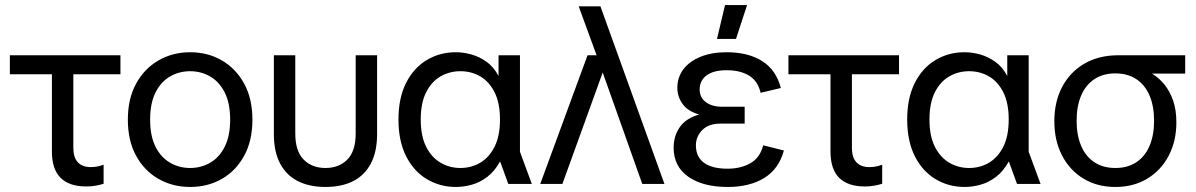

<svg xmlns="http://www.w3.org/2000/svg" viewBox="-20 -730 4746 762"><path d="M321.9 10Q255.2 10 220.6 -24.1Q186 -58.3 186 -129V-468.7H271V-142.9Q271 -105.2 288.9 -86Q306.7 -66.8 340.5 -66.8Q351 -66.8 363.4 -68.7Q375.9 -70.6 391.2 -76.3V-0.7Q373.7 4.7 357.2 7.3Q340.7 10 321.9 10ZM19.1 -435.3V-510.7H458V-435.3Z M734.6 12Q665.5 12 609.2 -19.9Q553 -51.9 520.2 -111.8Q487.4 -171.7 487.4 -254.9Q487.4 -338.3 520.2 -398.1Q553 -458 609.2 -490.3Q665.5 -522.7 734.6 -522.7Q804.6 -522.7 860.4 -490.3Q916.2 -458 949 -398.1Q981.8 -338.3 981.8 -254.9Q981.8 -171.7 949 -111.8Q916.2 -51.9 860.4 -19.9Q804.6 12 734.6 12ZM734.6 -63.3Q778 -63.3 814.1 -84.2Q850.3 -105 871.8 -147.6Q893.4 -190.1 893.4 -254.9Q893.4 -320.5 871.8 -363.1Q850.3 -405.6 814.1 -426.5Q778 -447.4 734.6 -447.4Q691.2 -447.4 655 -426.5Q618.8 -405.6 597.3 -363.1Q575.8 -320.5 575.8 -254.9Q575.8 -190.1 597.3 -147.6Q618.8 -105 655 -84.2Q691.2 -63.3 734.6 -63.3Z M1271.7 12Q1207.9 12 1161.9 -11.3Q1115.9 -34.7 1091.4 -81.5Q1066.9 -128.3 1066.9 -198.5V-510.7H1151.9V-200.4Q1151.9 -130.1 1185.1 -96.7Q1218.3 -63.3 1271.7 -63.3Q1325.2 -63.3 1358.4 -96.7Q1391.6 -130.1 1391.6 -200.4V-510.7H1476.6V-198.5Q1476.6 -128.3 1452.1 -81.5Q1427.6 -34.7 1381.9 -11.3Q1336.2 12 1271.7 12Z M1789.3 12Q1725.7 12 1673.7 -19.2Q1621.8 -50.4 1591.6 -110.3Q1561.4 -170.3 1561.4 -255.6Q1561.4 -340.9 1591.4 -400.5Q1621.4 -460.1 1673.2 -491.4Q1725 -522.7 1788.8 -522.7Q1819 -522.7 1850.5 -514Q1882.1 -505.3 1910.7 -485Q1939.3 -464.7 1958.6 -428.5V-510.7H2043.6V-127.7L2090.7 0H1997.3L1964.8 -89.4Q1943.2 -50.4 1913.9 -28.1Q1884.7 -5.8 1852.3 3.1Q1820 12 1789.3 12ZM1807 -63.3Q1850.5 -63.3 1885.9 -84.2Q1921.3 -105 1942.8 -147.6Q1964.3 -190.1 1964.3 -255.7Q1964.3 -321.3 1942.8 -363.9Q1921.3 -406.4 1885.9 -426.9Q1850.5 -447.4 1807 -447.4Q1764.4 -447.4 1728.6 -426.9Q1692.8 -406.4 1671.3 -363.9Q1649.8 -321.3 1649.8 -255.7Q1649.8 -190.1 1671.3 -147.6Q1692.8 -105 1728.6 -84.2Q1764.4 -63.3 1807 -63.3Z M2529 0 2360.9 -473.5 2354 -493.6 2276.6 -705H2362.9L2617 0ZM2124.1 0 2311.8 -510.7H2399.5L2401.7 -460.5H2378.6L2212 0Z M2868.4 12Q2769 12 2711.3 -28.9Q2653.5 -69.7 2653.5 -143.8Q2653.5 -191 2678.5 -226.2Q2703.4 -261.4 2755.2 -275.5Q2709.9 -288.2 2689.1 -317.3Q2668.2 -346.5 2668.2 -381.3Q2668.2 -423.4 2692.3 -455.2Q2716.5 -487 2760.6 -504.8Q2804.7 -522.7 2863.3 -522.7Q2950 -522.7 3005.4 -487.2Q3060.7 -451.8 3078.9 -380.7L2998.7 -361.7Q2987.6 -409.1 2952.4 -430.2Q2917.2 -451.3 2864.5 -451.3Q2811.6 -451.3 2784.1 -430.7Q2756.7 -410 2756.7 -375Q2756.7 -343.2 2781.1 -324.8Q2805.4 -306.3 2847 -306.3H2935.4V-239.5H2840.2Q2792.5 -239.5 2767.2 -213.9Q2741.9 -188.4 2741.9 -153Q2741.9 -107.3 2774.1 -83.9Q2806.3 -60.5 2867.4 -60.5Q2920.3 -60.5 2958.2 -82.3Q2996.2 -104.1 3009 -153.3L3091.1 -132.7Q3071 -59.2 3013 -23.6Q2954.9 12 2868.4 12ZM2825.6 -575.6 2857.4 -710H2945L2901 -575.6Z M3411.9 10Q3345.2 10 3310.6 -24.1Q3276 -58.3 3276 -129V-468.7H3361V-142.9Q3361 -105.2 3378.9 -86Q3396.7 -66.8 3430.5 -66.8Q3441 -66.8 3453.4 -68.7Q3465.9 -70.6 3481.2 -76.3V-0.7Q3463.7 4.7 3447.2 7.3Q3430.7 10 3411.9 10ZM3109.1 -435.3V-510.7H3548V-435.3Z M3808.3 12Q3744.7 12 3692.7 -19.2Q3640.8 -50.4 3610.6 -110.3Q3580.4 -170.3 3580.4 -255.6Q3580.4 -340.9 3610.4 -400.5Q3640.4 -460.1 3692.2 -491.4Q3744 -522.7 3807.8 -522.7Q3838 -522.7 3869.5 -514Q3901.1 -505.3 3929.7 -485Q3958.3 -464.7 3977.6 -428.5V-510.7H4062.6V-127.7L4109.7 0H4016.3L3983.8 -89.4Q3962.2 -50.4 3932.9 -28.1Q3903.7 -5.8 3871.3 3.1Q3839 12 3808.3 12ZM3826 -63.3Q3869.5 -63.3 3904.9 -84.2Q3940.3 -105 3961.8 -147.6Q3983.3 -190.1 3983.3 -255.7Q3983.3 -321.3 3961.8 -363.9Q3940.3 -406.4 3904.9 -426.9Q3869.5 -447.4 3826 -447.4Q3783.4 -447.4 3747.6 -426.9Q3711.8 -406.4 3690.3 -363.9Q3668.8 -321.3 3668.8 -255.7Q3668.8 -190.1 3690.3 -147.6Q3711.8 -105 3747.6 -84.2Q3783.4 -63.3 3826 -63.3Z M4406.4 12Q4334.4 12 4279.9 -21.2Q4225.3 -54.3 4194.9 -113.2Q4164.4 -172 4164.4 -248.9Q4164.4 -326.6 4195.7 -385.5Q4227 -444.5 4284 -477.6Q4341 -510.7 4418.9 -510.7H4683.7V-437.9H4551.9Q4580 -420.9 4601.5 -394.2Q4623.1 -367.5 4635.9 -330.6Q4648.7 -293.8 4648.7 -244.7Q4648.7 -169.3 4617.9 -111.3Q4587.1 -53.3 4532.9 -20.7Q4478.7 12 4406.4 12ZM4406.6 -63.3Q4455.4 -63.3 4489.8 -86.1Q4524.3 -108.8 4542.3 -151.2Q4560.3 -193.6 4560.3 -250.6Q4560.3 -308.4 4542.3 -350.8Q4524.3 -393.1 4489.8 -415.9Q4455.4 -438.7 4406.6 -438.7Q4357.9 -438.7 4323.4 -415.9Q4288.8 -393.1 4270.8 -350.8Q4252.8 -308.4 4252.8 -250.6Q4252.8 -193.6 4270.8 -151.2Q4288.8 -108.8 4323.4 -86.1Q4357.9 -63.3 4406.6 -63.3Z"/></svg>

Font: TikTok Sans Light
Style: Regular
Weight: 300
Version: Version 4.000